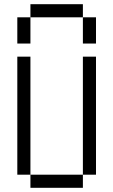

<svg xmlns="http://www.w3.org/2000/svg" viewBox="-20 -895 540 915"><path d="M375 -812.5H125V-875H375ZM62.5 -625H125V-62.5H62.5ZM62.5 -812.5H125V-687.5H62.5ZM125 -62.5H375V0H125ZM375 -625H437.5V-62.5H375ZM375 -812.5H437.5V-687.5H375Z"/></svg>

Font: 寒蝉点阵体 16px
Style: Regular
Weight: 400
Designer: Designed by Warren2060
Foundry: ChillType
Version: Version 1.000